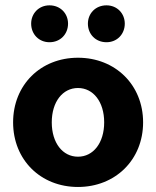

<svg xmlns="http://www.w3.org/2000/svg" viewBox="-20 -706 600 737"><path d="M99.6 -615.2C99.6 -575.2 128.9 -543.9 169.9 -543.9C211.9 -543.9 241.2 -575.2 241.2 -615.2C241.2 -654.3 211.9 -685.5 169.9 -685.5C128.9 -685.5 99.6 -654.3 99.6 -615.2ZM317.4 -615.2C317.4 -575.2 346.7 -543.9 388.7 -543.9C429.7 -543.9 459 -575.2 459 -615.2C459 -654.3 429.7 -685.5 388.7 -685.5C346.7 -685.5 317.4 -654.3 317.4 -615.2ZM279.3 11.7C422.9 11.7 529.3 -92.8 529.3 -236.3C529.3 -379.9 422.9 -484.4 279.3 -484.4C135.7 -484.4 30.3 -379.9 30.3 -236.3C30.3 -92.8 135.7 11.7 279.3 11.7ZM279.3 -104.5C220.7 -104.5 178.7 -157.2 178.7 -236.3C178.7 -315.4 220.7 -368.2 279.3 -368.2C337.9 -368.2 379.9 -315.4 379.9 -236.3C379.9 -157.2 337.9 -104.5 279.3 -104.5Z"/></svg>

Font: Ed Sans Neue
Style: Bold
Weight: 700
Designer: Stephen Hutchings
Version: Version 1.004;PS 001.004;hotconv 1.0.88;makeotf.lib2.5.64775